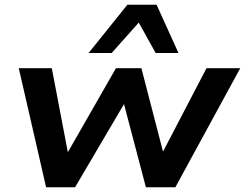

<svg xmlns="http://www.w3.org/2000/svg" viewBox="-20 -788 1031 808"><path d="M174 0 59 -501H198L265 -150H267L468 -501H575L666 -150L849 -501H991L718 0H594L500 -357H506L296 0ZM353 -565 516 -768H639L731 -565H635L564 -693L450 -565Z"/></svg>

Font: Nunito Sans 7pt SemiExpanded
Style: Bold Italic
Weight: 700
Width: 6
Italic angle: -9°
Designer: Vernon Adams
Foundry: Vernon Adams
Version: Version 3.101;gftools[0.9.27]